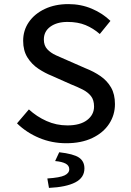

<svg xmlns="http://www.w3.org/2000/svg" viewBox="-20 -687 640 937"><path d="M303 12Q233 12 171 -14Q109 -40 63 -85L121 -153Q159 -118 207 -96.5Q255 -75 309 -75Q371 -75 405 -101Q439 -127 439 -167Q439 -199 424 -218Q409 -237 383.5 -250Q358 -263 325 -276L233 -317Q200 -330 167.5 -351.5Q135 -373 114 -406.5Q93 -440 93 -488Q93 -539 121 -579.5Q149 -620 199 -643.5Q249 -667 314 -667Q375 -667 428 -644.5Q481 -622 519 -585L467 -521Q435 -549 397.5 -564.5Q360 -580 309 -580Q258 -580 226 -557Q194 -534 194 -494Q194 -465 210.5 -447Q227 -429 253.5 -417Q280 -405 308 -393L397 -354Q438 -338 470.5 -315.5Q503 -293 522 -260Q541 -227 541 -179Q541 -126 512.5 -82.5Q484 -39 430.5 -13.5Q377 12 303 12ZM219 230 211 184Q272 180 295 169Q318 158 318 139Q318 121 300.5 111.5Q283 102 249 99L269 56Q339 64 365.5 82Q392 100 392 135Q392 180 347.5 203Q303 226 219 230Z"/></svg>

Font: Source Code Pro ExtraLight Medium
Style: Regular
Weight: 500
Monospace: yes
Version: Version 1.018;hotconv 1.0.116;makeotfexe 2.5.65601